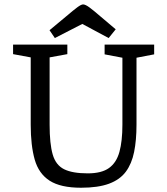

<svg xmlns="http://www.w3.org/2000/svg" viewBox="-20 -854 772 887"><path d="M354.5 13.3Q260.1 13.3 209.5 -19.1Q158.9 -51.6 140.4 -116.6Q121.9 -181.6 121.9 -278V-588.9L40.4 -603.9V-648H291.1V-603.9L209.2 -588.9V-278Q209.2 -189.3 223.5 -140.3Q237.7 -91.3 276.1 -72.2Q314.5 -53.1 385.4 -53.1Q449.4 -53.1 483.7 -77.9Q518.1 -102.6 531.8 -152.5Q545.5 -202.4 545.5 -278V-587.3L463.3 -602.9V-648H692.2V-602.9L610.6 -587.3V-278Q610.6 -206.4 599.6 -152Q588.6 -97.6 561.3 -60.7Q533.9 -23.9 483.6 -5.3Q433.2 13.3 354.5 13.3ZM233.4 -678.2 208.8 -714.4 287.1 -779.6Q319.2 -807 337.2 -820.3Q355.1 -833.6 363.8 -833.6Q374.3 -833.6 392.9 -820Q411.6 -806.3 442 -779.9L514.5 -718.6L482 -678.2L360.2 -743.4Z"/></svg>

Font: Faustina Light
Style: Regular
Weight: 300
Designer: Alfonso Garcia
Foundry: http://www.omnibus-type.com
Version: Version 1.200